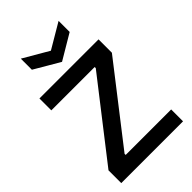

<svg xmlns="http://www.w3.org/2000/svg" viewBox="-263 -984 1077 1077"><g transform="rotate(-45 275.5 -446.0)"><path d="M125 -892.1 275.9 -804.2 424.8 -892.1V-804.2L275.9 -715.8L125 -804.2ZM29.8 0V-101.1L384.8 -557.1V-565.9H41V-660.2H509.8V-554.2L159.2 -103V-94.2H520V0Z"/></g></svg>

Font: Bricolage Grotesque Medium
Style: Regular
Weight: 500
Designer: Mathieu Triay
Foundry: Atelier Triay
Version: Version 1.000;gftools[0.9.30]